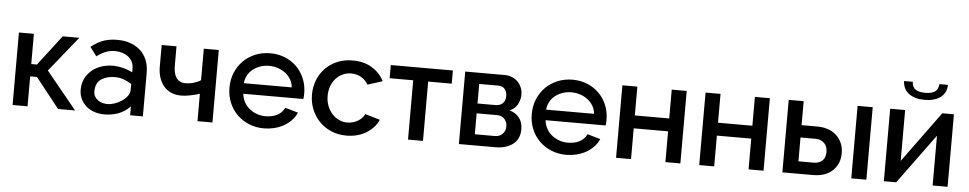

<svg xmlns="http://www.w3.org/2000/svg" viewBox="-41 -1050 6964 1380"><g transform="rotate(5 3441.0 -360.0)"><path d="M384 -523H504L299 -269L519 0H396L225 -216H176V0H68V-523H176V-305H217Z M729 10Q693 10 659.5 -1Q626 -12 601 -33Q576 -54 561 -84.5Q546 -115 546 -153Q546 -198 563.5 -233Q581 -268 610.5 -293Q640 -318 679.5 -331Q719 -344 763 -344H769Q804 -343 838.5 -334Q873 -325 904 -309V-335Q904 -364 893 -385Q882 -406 864.5 -420Q847 -434 824 -441.5Q801 -449 777 -450Q745 -452 711 -441.5Q677 -431 637 -401L589 -465Q639 -505 685 -519Q731 -533 782 -532Q829 -532 870 -518Q911 -504 942 -477Q973 -450 990.5 -409Q1008 -368 1008 -314V0H916V-64Q879 -25 831.5 -7.5Q784 10 729 10ZM904 -225Q877 -242 848.5 -252.5Q820 -263 788 -264H781Q723 -263 684 -236.5Q645 -210 645 -148Q645 -127 654 -112Q663 -97 677.5 -86.5Q692 -76 710.5 -71Q729 -66 747 -66Q769 -66 796.5 -75Q824 -84 848 -100Q872 -116 888 -137Q904 -158 904 -183Z M1510 0H1402V-198Q1373 -188 1335.5 -180.5Q1298 -173 1268 -173Q1226 -173 1194 -188Q1162 -203 1141 -229Q1120 -255 1109 -290Q1098 -325 1098 -365V-523H1205V-384Q1205 -360 1209 -338.5Q1213 -317 1223 -300.5Q1233 -284 1250 -274Q1267 -264 1294 -264Q1305 -264 1320 -266Q1335 -268 1350 -272.5Q1365 -277 1379 -283Q1393 -289 1402 -296V-523H1510Z M1881 10Q1823 10 1773.5 -10.5Q1724 -31 1687.5 -67Q1651 -103 1630.5 -152.5Q1610 -202 1610 -260Q1610 -319 1630.5 -368.5Q1651 -418 1687.5 -454.5Q1724 -491 1774 -511.5Q1824 -532 1882 -532Q1939 -532 1988 -512Q2037 -492 2073 -456Q2109 -420 2129 -371Q2149 -322 2149 -265Q2149 -245 2146 -225H1713Q1716 -193 1730.5 -166Q1745 -139 1768.5 -119.5Q1792 -100 1822 -89Q1852 -78 1885 -78Q1906 -78 1927 -82Q1948 -86 1966 -94.5Q1984 -103 1998.5 -117Q2013 -131 2022 -151L2116 -124Q2101 -90 2075.5 -64.5Q2050 -39 2018.5 -22.5Q1987 -6 1952 2Q1917 10 1881 10ZM2056 -301Q2053 -333 2037.5 -359Q2022 -385 1998 -403Q1974 -421 1944 -431Q1914 -441 1881 -441Q1848 -441 1818.5 -431Q1789 -421 1765.5 -403Q1742 -385 1727.5 -359Q1713 -333 1710 -301Z M2205 -262Q2205 -317 2224 -366Q2243 -415 2278.5 -452Q2314 -489 2364 -510.5Q2414 -532 2476 -532Q2557 -532 2615.5 -496.5Q2674 -461 2703 -402L2596 -368Q2577 -401 2545 -419.5Q2513 -438 2474 -438Q2441 -438 2412.5 -425Q2384 -412 2363 -388.5Q2342 -365 2330 -333Q2318 -301 2318 -262Q2318 -224 2330.5 -191.5Q2343 -159 2364.5 -135Q2386 -111 2414.5 -97.5Q2443 -84 2475 -84Q2495 -84 2515 -89.5Q2535 -95 2551.5 -105Q2568 -115 2580.5 -128Q2593 -141 2599 -156L2707 -124Q2681 -65 2620 -27.5Q2559 10 2476 10Q2415 10 2365 -12Q2315 -34 2279.5 -71.5Q2244 -109 2224.5 -158Q2205 -207 2205 -262Z M3029 0H2921V-428H2751V-523H3199V-428H3029Z M3573 -523Q3601 -523 3625.5 -513Q3650 -503 3667.5 -485.5Q3685 -468 3695 -444Q3705 -420 3705 -393Q3705 -359 3688 -324.5Q3671 -290 3630 -273Q3675 -260 3700.5 -227.5Q3726 -195 3726 -144Q3726 -75 3678 -37.5Q3630 0 3551 0H3288V-523ZM3525 -302Q3558 -302 3577.5 -320.5Q3597 -339 3597 -374Q3597 -403 3581 -423Q3565 -443 3530 -443H3396V-302ZM3541 -80Q3576 -80 3596.5 -102.5Q3617 -125 3617 -156Q3617 -187 3597.5 -209Q3578 -231 3543 -231H3396V-80Z M4062 10Q4004 10 3954.5 -10.5Q3905 -31 3868.5 -67Q3832 -103 3811.5 -152.5Q3791 -202 3791 -260Q3791 -319 3811.5 -368.5Q3832 -418 3868.5 -454.5Q3905 -491 3955 -511.5Q4005 -532 4063 -532Q4120 -532 4169 -512Q4218 -492 4254 -456Q4290 -420 4310 -371Q4330 -322 4330 -265Q4330 -245 4327 -225H3894Q3897 -193 3911.5 -166Q3926 -139 3949.5 -119.5Q3973 -100 4003 -89Q4033 -78 4066 -78Q4087 -78 4108 -82Q4129 -86 4147 -94.5Q4165 -103 4179.5 -117Q4194 -131 4203 -151L4297 -124Q4282 -90 4256.5 -64.5Q4231 -39 4199.5 -22.5Q4168 -6 4133 2Q4098 10 4062 10ZM4237 -301Q4234 -333 4218.5 -359Q4203 -385 4179 -403Q4155 -421 4125 -431Q4095 -441 4062 -441Q4029 -441 3999.5 -431Q3970 -421 3946.5 -403Q3923 -385 3908.5 -359Q3894 -333 3891 -301Z M4530 -315H4778V-523H4886V0H4778V-222H4530V0H4422V-523H4530Z M5130 -315H5378V-523H5486V0H5378V-222H5130V0H5022V-523H5130Z M5622 -523H5730V-350H5845Q5883 -350 5917.5 -339Q5952 -328 5978 -305.5Q6004 -283 6019.5 -250Q6035 -217 6035 -174Q6035 -130 6019.5 -97.5Q6004 -65 5978 -43Q5952 -21 5918 -10.5Q5884 0 5846 0H5622ZM6119 -523H6228V0H6119ZM5839 -89Q5878 -89 5901.5 -110Q5925 -131 5925 -173Q5925 -216 5900 -238.5Q5875 -261 5840 -261H5730V-89Z M6753 -730Q6751 -670 6708 -639Q6665 -608 6595 -608Q6525 -608 6482 -639Q6439 -670 6436 -730H6499Q6501 -690 6525.5 -674.5Q6550 -659 6595 -659Q6639 -659 6663.5 -674.5Q6688 -690 6691 -730ZM6462 -156 6730 -523H6814V0H6706V-359L6443 0H6354V-523H6462Z"/></g></svg>

Font: IngvarSans
Style: Regular
Weight: 600
Version: Version 3.000